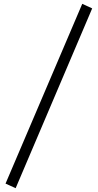

<svg xmlns="http://www.w3.org/2000/svg" viewBox="-20 -883 512 1006"><path d="M463 -839 62 103 9 79 411 -863Z"/></svg>

Font: Shippori Mincho SemiBold
Style: Regular
Weight: 600
Designer: FONTDASU
Foundry: FONTDASU / Google Inc. / but / Adobe
Version: Version 3.110; ttfautohint (v1.8.3)